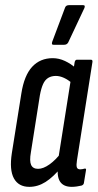

<svg xmlns="http://www.w3.org/2000/svg" viewBox="-20 -720 379 746"><path d="M94 6Q52 6 34 -27Q16 -60 26 -125L63 -357Q74 -427 105 -460.5Q136 -494 185 -494Q209 -494 232.5 -483Q256 -472 276 -454L262 -395Q245 -410 228.5 -417.5Q212 -425 197 -425Q180 -425 167.5 -417.5Q155 -410 147.5 -393.5Q140 -377 135 -350L100 -128Q94 -94 101 -79Q108 -64 128 -64Q148 -64 172 -81Q196 -98 219 -128L220 -72Q187 -32 157 -13Q127 6 94 6ZM259 6Q194 6 206 -76L210 -95L206 -100L256 -416L264 -440L270 -478Q272 -488 279 -488H333Q341 -488 339 -478L279 -97Q276 -78 278.5 -70Q281 -62 292 -62Q296 -62 301 -63Q306 -64 309 -65Q316 -66 314 -58L306 -9Q305 -2 297 1Q289 3 278.5 4.5Q268 6 259 6ZM188 -546Q183 -546 182 -549Q181 -552 183 -558L233 -691Q235 -696 239 -698Q243 -700 248 -700H303Q308 -700 309 -697Q310 -694 308 -689L245 -555Q240 -546 229 -546Z"/></svg>

Font: Sofia Sans Extra Condensed Medium
Style: Italic
Weight: 500
Italic angle: -9°
Version: Version 4.100